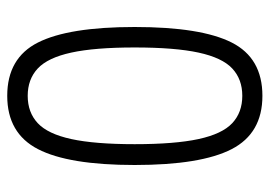

<svg xmlns="http://www.w3.org/2000/svg" viewBox="-130 -622 763 544"><g transform="rotate(-90 252.0 -350.5)"><path d="M252 11Q146 11 101 -76Q56 -163 56 -351Q56 -538 101 -625Q146 -712 252 -712Q359 -712 403 -625Q447 -538 447 -351Q447 -163 403 -76Q359 11 252 11ZM252 -46Q299 -46 329.5 -74.5Q360 -103 374.5 -170Q389 -237 389 -351Q389 -464 374.5 -530.5Q360 -597 329.5 -625.5Q299 -654 252 -654Q205 -654 174.5 -625.5Q144 -597 129.5 -530.5Q115 -464 115 -351Q115 -237 129.5 -170Q144 -103 174.5 -74.5Q205 -46 252 -46Z"/></g></svg>

Font: Zen Maru Gothic
Style: Regular
Weight: 400
Designer: Yoshimichi Ohira
Foundry: Positype
Version: Version 1.002